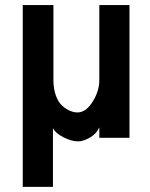

<svg xmlns="http://www.w3.org/2000/svg" viewBox="-20 -544 591 758"><path d="M189 -38.1C195.3 -24.9 209.5 -12.7 230.5 -2C251.5 8.8 271 14.2 289.1 14.2C302.2 14.2 317.9 8.8 335 -1C352.1 -10.7 364.3 -23.9 372.1 -41V0H491.2V-523.9H372.1V-228C372.1 -198.7 363.3 -170.4 345.7 -142.6C328.1 -114.3 308.1 -100.1 286.1 -100.1C276.9 -100.1 267.1 -102.1 256.8 -106.4C246.6 -110.8 235.8 -117.2 225.6 -126.5C215.3 -135.7 207 -148.9 200.7 -166.5C194.3 -184.1 190.9 -204.6 190.9 -228V-523.9H69.8V193.8H189Z"/></svg>

Font: Tuffy
Style: Bold
Weight: 700
Designer: Thatcher Ulrich, Karoly Barta, Michael Everson
Version: Version 001.270